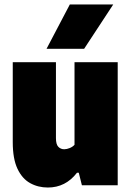

<svg xmlns="http://www.w3.org/2000/svg" viewBox="-20 -828 585 858"><path d="M194 10Q150 10 114.5 -9.8Q79 -29.5 58 -74Q37 -118.5 37 -193V-550H230V-211Q230 -182.5 240.8 -171.8Q251.5 -161 267 -161Q278.5 -161 291.8 -166.5Q305 -172 313 -181V-550H506V0H346L332 -56H324Q273 10 194 10ZM188 -610 292 -808H486L356 -610Z"/></svg>

Font: Encode Sans Cnd Black
Style: Regular
Weight: 900
Width: 3
Designer: Multiple Designers
Foundry: Impallari Type
Version: Version 3.002; ttfautohint (v1.8.3) -l 8 -r 50 -G 200 -x 14 